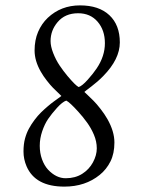

<svg xmlns="http://www.w3.org/2000/svg" viewBox="-20 -684 540 710"><path d="M78.1 -69.3Q66.9 -95.7 66.9 -123.3Q66.9 -150.9 72.4 -171.3Q77.9 -191.7 86.8 -208.1Q95.7 -224.6 107.7 -240.5Q119.6 -256.3 131.7 -268.2Q143.8 -280 156.6 -290.9Q169.4 -301.8 179.2 -308.8Q189 -315.9 197 -321.7Q205.1 -327.4 207 -329.1Q206.1 -330.3 195.8 -340Q185.5 -349.6 175.9 -359.4Q166.3 -369.1 153.2 -385.9Q140.1 -402.6 130.9 -418.9Q107.9 -459 107.9 -497.3Q107.9 -535.6 120.8 -566Q133.8 -596.4 156.7 -618.2Q205.6 -664.1 275.8 -664.1Q345.9 -664.1 384.5 -627.8Q423.1 -591.6 423.1 -527.1Q423.1 -465.3 361.8 -402.8Q341.6 -382.1 317.7 -364.1Q293.9 -346.2 292 -344Q293 -343 304.2 -332.4Q315.4 -321.8 326.3 -310.9Q337.2 -300 351.8 -281.2Q366.5 -262.5 377.2 -243.7Q403.1 -198 403.1 -157.1Q403.1 -116.2 388.4 -86.9Q373.8 -57.6 348.9 -37.4Q295.4 6.1 218 6.1Q110.4 6.1 78.1 -69.3ZM157.7 -56.6Q187.7 -24.9 222.9 -24.9Q258.1 -24.9 283.8 -41.1Q309.6 -57.4 323.7 -83.6Q337.9 -109.9 337.9 -135.4Q337.9 -160.9 327.3 -185.8Q316.7 -210.7 301.6 -231.3Q286.6 -252 270 -270.3Q238 -305.7 225.1 -312Q211.2 -307.6 190.9 -285.3Q170.7 -262.9 157.8 -243.9Q145 -224.9 136 -198.4Q127 -171.9 127 -144.9Q127 -117.9 135.4 -94.8Q143.8 -71.8 157.7 -56.6ZM167 -532.2Q167 -512.5 176.8 -487.5Q186.5 -462.6 200.4 -441.9Q214.4 -421.1 229.5 -403.1Q260.3 -366.7 271 -362.1Q283.7 -366.2 304.2 -389Q324.7 -411.9 337.4 -430.9Q367.9 -476.1 367.9 -524.3Q367.9 -572.5 340.9 -603.8Q314 -635 269 -635Q220.5 -635 192.9 -602.1Q167 -571.5 167 -532.2Z"/></svg>

Font: Fanwood Text
Style: Italic
Weight: 400
Italic angle: -9°
Version: Version 1.101